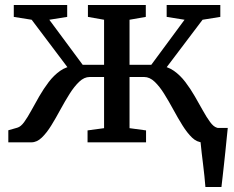

<svg xmlns="http://www.w3.org/2000/svg" viewBox="-20 -573 943 773"><path d="M807 180Q805.5 159.5 803 136Q800.5 112.5 797.5 88Q794.5 63.5 791.8 40.8Q789 18 787.5 0L742.5 -58H897Q895 -38 892.5 -14Q890 10 887.5 35.8Q885 61.5 882 87.2Q879 113 876.5 136.8Q874 160.5 871.5 180ZM13.5 0V-48.5L50 -59Q64 -63 77.5 -81.8Q91 -100.5 106 -128Q121 -155.5 138.2 -185.5Q155.5 -215.5 176.2 -242.8Q197 -270 222.2 -287.8Q247.5 -305.5 278.5 -308L280.5 -264L107.5 -493.5L35.5 -505V-553H250.5V-505L178.5 -493.5L313 -312H399V-493.5L334 -505V-553H567V-505L501.5 -493.5V-312H589L723 -493.5L651 -505V-553H867V-505L795.5 -493.5L622 -264L624 -308Q655 -305.5 680.2 -287.8Q705.5 -270 726.2 -242.8Q747 -215.5 764.2 -185.5Q781.5 -155.5 796.8 -128Q812 -100.5 825.8 -81.8Q839.5 -63 853 -59L889.5 -48.5V0H795.5Q773 0 753.2 -19Q733.5 -38 714.8 -68Q696 -98 677.8 -131.8Q659.5 -165.5 641 -195.2Q622.5 -225 602.5 -244Q582.5 -263 560.5 -263H501.5V-57L568 -48V0H332.5V-48L399 -57V-263H341Q319 -263 299 -244Q279 -225 260.2 -195.2Q241.5 -165.5 223.2 -131.8Q205 -98 186.5 -68Q168 -38 148.2 -19Q128.5 0 106.5 0Z"/></svg>

Font: Merriweather 24pt
Style: Regular
Weight: 400
Designer: Eben Sorkin
Foundry: Eben Sorkin
Version: Version 2.100